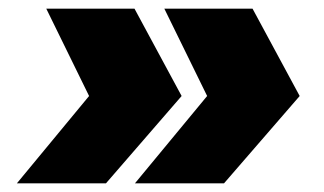

<svg xmlns="http://www.w3.org/2000/svg" viewBox="-20 -520 750 444"><path d="M400 -298 225 -96H19L186 -298ZM291 -500 400 -298H186L87 -500ZM673 -298 498 -96H292L459 -298ZM564 -500 673 -298H459L360 -500Z"/></svg>

Font: Figtree Black
Style: Italic
Weight: 900
Italic angle: -9.5°
Foundry: Erik Kennedy
Version: Version 2.001;gftools[0.9.30]